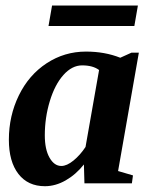

<svg xmlns="http://www.w3.org/2000/svg" viewBox="-20 -655 540 686"><path d="M401.9 -43.9 455.1 -28.3 451.2 0H281.7L279.8 -67.4Q251 -31.2 214.6 -10.5Q178.2 10.3 140.6 10.3Q79.6 10.3 45.7 -33.7Q11.7 -77.6 11.7 -155.8Q11.7 -241.2 47.4 -314.2Q83 -387.2 146.7 -429Q210.4 -470.7 287.1 -470.7Q354.5 -470.7 409.7 -448.7L449.7 -466.8H476.1ZM140.1 -171.4Q140.1 -121.1 157 -91.6Q173.8 -62 199.2 -62Q218.8 -62 242.7 -81.5Q266.6 -101.1 285.6 -129.9L334 -404.8Q312 -421.4 273.4 -421.4Q237.3 -421.4 206.5 -387Q175.8 -352.5 158 -293.7Q140.1 -234.9 140.1 -171.4ZM153.3 -562 166 -635.3H472.7L460 -562Z"/></svg>

Font: Tinos
Style: Bold Italic
Weight: 700
Italic angle: -16.333°
Designer: Steve Matteson
Foundry: Monotype Imaging Inc.
Version: Version 1.23